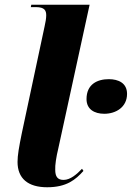

<svg xmlns="http://www.w3.org/2000/svg" viewBox="-20 -780 556 810"><path d="M179 10C261 10 299 -22 332 -59L326 -68C304 -45 277 -21 248 -21C223 -21 213 -35 213 -64C212 -83 217 -117 226 -154L358 -760H112L110 -750H131C169 -750 175 -735 175 -715C175 -704 172 -684 168 -668L72 -218C60 -159 54 -125 54 -97C54 -27 98 10 179 10ZM420 -300C469 -300 516 -328 516 -384C516 -430 479 -446 439 -446C391 -446 345 -425 345 -362C345 -319 378 -300 420 -300Z"/></svg>

Font: Noto Serif Display SemiCondensed ExtraBold
Style: Italic
Weight: 800
Width: 4
Italic angle: -12°
Designer: Monotype Design Team
Foundry: Monotype Imaging Inc.
Version: Version 2.009